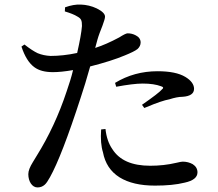

<svg xmlns="http://www.w3.org/2000/svg" viewBox="-20 -799 957 841"><path d="M144 22C157 22 167 18 176 10C183 4 190 -7 199 -23C233 -84 278 -200 334 -373C346 -409 360 -454 375 -508C438 -524 488 -540 526 -556C553 -567 572 -576 582 -584C591 -592 596 -602 596 -613C596 -626 589 -637 575 -644C564 -650 552 -653 539 -653C533 -653 521 -647 502 -635C463 -614 428 -599 397 -589L407 -626C412 -644 420 -664 429 -687C436 -706 440 -719 440 -726C440 -738 428 -750 404 -762C381 -773 358 -778 334 -779C313 -780 290 -776 265 -767L264 -749C287 -742 306 -735 320 -726C336 -717 339 -709 339 -685C337 -659 330 -620 318 -567C276 -558 237 -554 201 -554C181 -555 162 -559 145 -566C130 -573 110 -586 87 -604L74 -595C88 -552 107 -522 130 -505C150 -490 177 -483 212 -483C236 -483 265 -486 300 -492C293 -462 283 -431 272 -399C238 -296 194 -202 141 -117C137 -110 131 -100 124 -89C111 -68 104 -51 104 -36C104 -4 121 22 144 22ZM659 14C710 14 753 10 789 1C826 -7 845 -22 845 -44C845 -59 838 -71 824 -80C811 -87 797 -91 780 -91C775 -91 766 -89 753 -86C715 -77 677 -73 638 -73C558 -73 503 -97 472 -146C456 -169 446 -198 442 -234L423 -232C420 -191 423 -157 431 -132C440 -84 464 -47 504 -22C543 2 594 14 659 14ZM612 -326C614 -327 617 -328 622 -330C667 -349 700 -360 722 -364C744 -371 763 -375 779 -375C813 -377 830 -389 830 -410C830 -429 817 -447 792 -462C764 -479 723 -487 670 -487C602 -487 540 -470 484 -436L489 -419C538 -428 577 -433 605 -433C638 -433 665 -429 686 -421C696 -418 697 -413 690 -408C681 -397 651 -374 602 -340Z"/></svg>

Font: AllPunType SemiBold
Style: Regular
Weight: 600
Version: 1.0